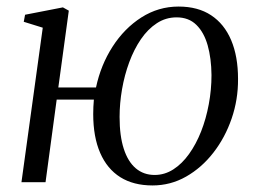

<svg xmlns="http://www.w3.org/2000/svg" viewBox="-20 -556 782 586"><path d="M158 -289H273Q287.5 -357.5 323.5 -413.5Q359.5 -469.5 411.5 -502.8Q463.5 -536 525 -536Q584 -536 624.2 -509.5Q664.5 -483 685.5 -433.5Q706.5 -384 706.5 -315Q707 -252.5 687 -194.2Q667 -136 631.2 -90Q595.5 -44 548 -17Q500.5 10 445.5 10Q387.5 10 347.2 -15.2Q307 -40.5 285.8 -89.2Q264.5 -138 264.5 -208Q264.5 -219 265 -230Q265.5 -241 266.5 -252H153L119 0H45.5L110.5 -471.5L52.5 -489.5L56.5 -511L172 -533.5L190 -523.5ZM519 -503Q486 -503 458.8 -485.2Q431.5 -467.5 410.2 -436.5Q389 -405.5 374.5 -366.2Q360 -327 352.5 -283.8Q345 -240.5 345 -199Q345 -141 357.8 -101.8Q370.5 -62.5 394.5 -42.2Q418.5 -22 452 -22Q482.5 -22 509 -39Q535.5 -56 557 -86Q578.5 -116 593.8 -154.8Q609 -193.5 617.2 -237.8Q625.5 -282 625.5 -327Q625 -378 613.8 -417.8Q602.5 -457.5 579.2 -480.2Q556 -503 519 -503Z"/></svg>

Font: Merriweather 96pt Light
Style: Italic
Weight: 300
Italic angle: -7.8°
Version: Version 2.101